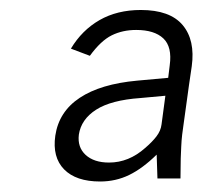

<svg xmlns="http://www.w3.org/2000/svg" viewBox="-20 -750 428 375"><path d="M175.5 -395.5Q128.5 -395.5 105.2 -419.2Q82 -443 88 -485Q95 -532 135.8 -559Q176.5 -586 248 -592.5L308.5 -598L311.5 -622.5Q316.5 -658.5 299 -675Q281.5 -691.5 246 -691.5Q219.5 -691.5 198.2 -681Q177 -670.5 155.5 -641L118.5 -655Q140 -691 174.5 -710.8Q209 -730.5 255 -730.5Q312 -730.5 336.8 -701Q361.5 -671.5 354.5 -620.5Q348.5 -580.5 344.8 -552.5Q341 -524.5 338.5 -507Q337 -498 335.8 -487Q334.5 -476 334 -464.2Q333.5 -452.5 333 -440.5L332.5 -401.5H287.5L286 -448Q258.5 -421 232.2 -408.2Q206 -395.5 175.5 -395.5ZM193 -432.5Q231.5 -432.5 263.5 -461Q277 -472.5 285.5 -483.5Q294 -494.5 295.5 -507L303 -563L254 -558.5Q197 -554.5 167.8 -535.8Q138.5 -517 134 -487Q131 -462.5 147.2 -447.5Q163.5 -432.5 193 -432.5Z"/></svg>

Font: Public Sans Thin ExtraLight
Style: Italic
Weight: 250
Italic angle: -8°
Version: Version 2.001